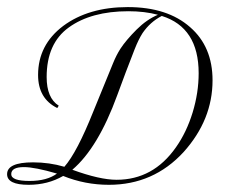

<svg xmlns="http://www.w3.org/2000/svg" viewBox="-20 -510 705 542"><path d="M299.2 -331.7Q308.3 -354.2 320 -372.5Q335.8 -396.7 365.8 -426.7Q394.2 -455 425.8 -468.3Q388.3 -478.3 342.5 -478.3Q237.5 -478.3 174.2 -432.5Q111.7 -387.5 111.7 -292.5Q111.7 -233.3 145.8 -211.7L141.7 -205Q87.5 -231.7 87.5 -298.3Q87.5 -383.3 158.3 -436.7Q230 -490 340.8 -490Q452.5 -490 516.7 -433.3Q580 -378.3 580 -283.3Q580 -171.7 498.3 -80.8Q413.3 11.7 287.5 11.7Q220 11.7 158.3 -13.3Q115 11.7 60.8 11.7Q0 11.7 0 -18.3Q0 -51.7 73.3 -51.7Q119.2 -51.7 161.7 -39.2Q197.5 -80 243.3 -195ZM476.7 -94.2Q506.7 -136.7 523.8 -192.5Q540.8 -248.3 540.8 -303.3Q540.8 -432.5 436.7 -465Q404.2 -448.3 382.5 -416.7Q370.8 -398.3 360 -370.8Q334.2 -305 310.8 -240.8Q256.7 -92.5 184.2 -30.8Q261.7 -2.5 309.2 -2.5Q412.5 -2.5 476.7 -94.2ZM11.7 -18.3Q11.7 0.8 63.3 0.8Q112.5 0.8 140.8 -20Q78.3 -38.3 47.5 -38.3Q11.7 -38.3 11.7 -18.3Z"/></svg>

Font: Sirivennela
Style: Regular
Weight: 400
Designer: Appaji Ambarisha Darbha
Foundry: Appaji Ambarisha Darbha
Version: Version 1.00; ttfautohint (v1.8.4.7-5d5b)